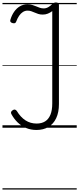

<svg xmlns="http://www.w3.org/2000/svg" viewBox="-20 -1034 641 1554"><path d="M275 18Q230 18 191.5 2Q153 -14 123 -43Q93 -72 72 -111Q67 -120 70 -128Q73 -136 83 -142Q93 -149 101 -147Q109 -145 116 -136Q146 -86 186 -60Q226 -34 276 -34Q317 -34 345 -51.5Q373 -69 388 -105Q403 -141 403 -197V-944Q387 -932 368 -924Q349 -916 326 -916Q306 -916 290 -921Q274 -926 260 -932.5Q246 -939 232 -943.5Q218 -948 203 -948Q183 -948 165.5 -937Q148 -926 134.5 -906Q121 -886 111 -859Q108 -850 101 -847Q94 -844 82 -847Q68 -851 64.5 -858Q61 -865 64 -874Q75 -911 94.5 -939Q114 -967 141 -983Q168 -999 202 -999Q224 -999 241 -994Q258 -989 273 -982.5Q288 -976 302.5 -971Q317 -966 334 -966Q354 -966 371.5 -976.5Q389 -987 401 -999Q409 -1007 416 -1010.5Q423 -1014 432 -1014Q444 -1014 450.5 -1009.5Q457 -1005 457 -995V-192Q457 -125 435 -78Q413 -31 372 -6.5Q331 18 275 18ZM0 490H601V500H0ZM0 -20H601V0H0ZM0 -505H601V-500H0ZM0 -1010H601V-1000H0Z"/></svg>

Font: Playwrite PE Guides
Style: Regular
Weight: 400
Designer: Veronika Burian, José Scaglione
Foundry: TypeTogether
Version: Version 1.003